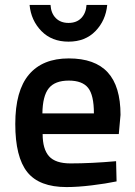

<svg xmlns="http://www.w3.org/2000/svg" viewBox="-20 -748 548 779"><path d="M42 -245Q42 -380 97.5 -445.5Q153 -511 259 -511Q365 -511 417 -454.5Q469 -398 469 -282L462 -204H153Q153 -143 179 -114Q205 -85 266 -85Q350 -85 451 -94L453 -12Q410 -3 352.5 4Q295 11 250 11Q139 11 90.5 -50Q42 -111 42 -245ZM361 -288Q361 -362 337.5 -391.5Q314 -421 259 -421Q203 -421 178 -390Q153 -359 152 -288ZM100 -728H185Q187 -694 206.5 -674.5Q226 -655 258 -655Q291 -655 310 -675Q329 -695 331 -728H415Q409 -665 367.5 -622Q326 -579 258 -579Q190 -579 148 -622Q106 -665 100 -728Z"/></svg>

Font: Cairo SemiBold
Style: Regular
Weight: 600
Designer: Mohamed Gaber, Accademia di Belle Arti di Urbino and others
Foundry: Kief Type Foundry, Accademia di Belle Arti di Urbino and others
Version: Version 3.011